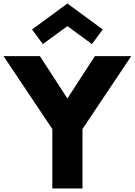

<svg xmlns="http://www.w3.org/2000/svg" viewBox="-46 -1068 764 1088"><path d="M250.5 0V-336.8L-25.9 -750H180L335.9 -510L491.8 -750H697.7L421.4 -336.8V0ZM196.8 -818.2 135.5 -900.9 335.9 -1048.2 536.4 -900.9 475 -818.2 335.9 -920Z"/></svg>

Font: Spartan ExtBd
Style: Regular
Weight: 800
Designer: Matt Bailey, Mirko Velimirovic
Foundry: Matt Bailey
Version: Version 1.005